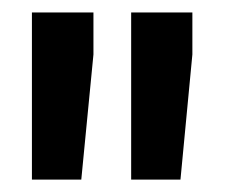

<svg xmlns="http://www.w3.org/2000/svg" viewBox="-20 -770 361 308"><path d="M129.9 -682.6 110.4 -481.9H31.2V-750H129.9ZM288.6 -682.6 269.5 -481.9H190.4V-750H288.6Z"/></svg>

Font: Vazir FD-UI
Style: Bold-FD-UI
Weight: 700
Designer: Saber Rastikerdar
Foundry: Saber Rastikerdar
Version: Version 30.0.0